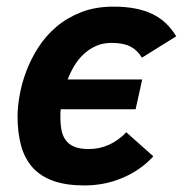

<svg xmlns="http://www.w3.org/2000/svg" viewBox="-20 -547 554 582"><path d="M444.8 -73.2Q425.8 -52.2 402.3 -35.9Q378.9 -19.5 352.1 -8.1Q325.2 3.4 295.9 9.3Q266.6 15.1 235.8 15.1Q180.7 15.1 142.1 1.5Q103.5 -12.2 79.3 -38.8Q55.2 -65.4 44.2 -104.7Q33.2 -144 33.2 -194.8Q33.2 -223.1 39.6 -258.8Q45.9 -294.4 59.8 -331.3Q73.7 -368.2 96.2 -403.3Q118.7 -438.5 150.9 -465.8Q183.1 -493.2 226.1 -510Q269 -526.9 324.2 -526.9Q360.8 -526.9 389.9 -521.2Q418.9 -515.6 442.1 -504.4Q465.3 -493.2 482.9 -476.3Q500.5 -459.5 514.2 -437L410.2 -372.1Q396.5 -395 375.2 -406Q354 -417 317.9 -417Q292 -417 271.2 -407.7Q250.5 -398.4 233.9 -383.1Q217.3 -367.7 205.3 -347.7Q193.4 -327.6 185.1 -306.2H411.1L391.1 -215.8H164.1Q163.1 -209 163.1 -203.1Q163.1 -197.3 163.1 -191.9Q163.1 -169.4 166.7 -151.4Q170.4 -133.3 180.2 -120.8Q189.9 -108.4 206.5 -101.8Q223.1 -95.2 249 -95.2Q282.2 -95.2 310.8 -108.4Q339.4 -121.6 362.8 -146Z"/></svg>

Font: Clear Sans
Style: Bold Italic
Weight: 700
Italic angle: -12°
Foundry: Intel Corporation
Version: Version 1.00